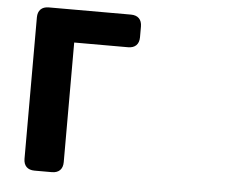

<svg xmlns="http://www.w3.org/2000/svg" viewBox="-52 -769 1104 873"><g transform="rotate(5 500.0 -332.5)"><path d="M86 -655V-10C86 22 104 40 136 40H215C247 40 265 22 265 -10V-556H511C543 -556 561 -574 561 -606V-655C561 -687 543 -705 511 -705H136C104 -705 86 -687 86 -655Z"/></g></svg>

Font: コーポレート・ロゴ（ラウンド）ver3 Bold
Style: Regular
Weight: 700
Designer: [KANA_main] LOGOTYPE.JP [Source Han Sans] Ryoko NISHIZUKA 西塚涼子 (kana, bopomofo & ideographs); Paul D. Hunt (Latin, Greek
Version: Version 12.001;FEAKit 1.0